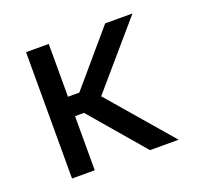

<svg xmlns="http://www.w3.org/2000/svg" viewBox="-100 -662 831 779"><g transform="rotate(-20 315.5 -272.5)"><path d="M183.2 -545.5V-317.5H232.2L426.8 -545.5H544.7L310.4 -273.1L545.5 0H421.9L221.9 -233.7H183.2V0H85.2V-545.5Z"/></g></svg>

Font: Inter Alia
Style: Regular
Weight: 400
Designer: Rasmus Andersson (Latin, Greek, Cyrillic etc.) and Evan from Shavian.info (Shavian, old style figures)
Foundry: Shavian.info
Version: Version 0.001;git-37ab20767